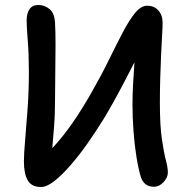

<svg xmlns="http://www.w3.org/2000/svg" viewBox="-20 -737 759 771"><path d="M145 14Q107 14 91.5 -12.5Q76 -39 76 -89Q76 -118 81 -175Q86 -232 91 -303Q96 -374 96 -449Q96 -517 91.5 -573.5Q87 -630 87 -656Q87 -683 98.5 -700Q110 -717 134 -717Q159 -717 179 -700.5Q199 -684 201 -645Q203 -608 203 -557Q203 -506 202 -449Q201 -392 201 -339Q201 -276 197 -227.5Q193 -179 190 -142Q233 -188 272 -244.5Q311 -301 346 -363Q384 -429 415 -492Q446 -555 472 -605Q498 -655 522 -684.5Q546 -714 571 -714Q599 -714 616 -695Q633 -676 633 -645Q633 -630 631 -596.5Q629 -563 627 -518.5Q625 -474 623.5 -424Q622 -374 622 -326Q622 -234 630 -179Q638 -124 646 -94Q654 -64 654 -44Q654 -24 636.5 -5.5Q619 13 599 13Q559 13 546 -25Q536 -57 528 -106.5Q520 -156 516 -211.5Q512 -267 512 -317Q512 -356 514.5 -401Q517 -446 520 -487Q500 -448 477.5 -405Q455 -362 433.5 -323.5Q412 -285 396 -259Q367 -212 333.5 -164Q300 -116 265 -75.5Q230 -35 199 -10.5Q168 14 145 14Z"/></svg>

Font: Shantell Sans Normal
Style: Regular
Weight: 500
Designer: Stephen Nixon, Anya Danilova, Shantell Martin
Foundry: Arrow Type
Version: Version 1.009;[a7da0bfa3]